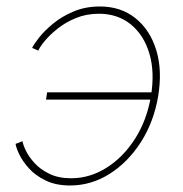

<svg xmlns="http://www.w3.org/2000/svg" viewBox="-20 -567 567 595"><path d="M197.3 7.8Q153.3 7.8 121.6 -7.6Q89.8 -22.9 69.8 -45.2Q49.8 -67.4 39.8 -88.4Q29.8 -109.4 28.3 -121.1L49.8 -129.4Q51.3 -118.7 60.3 -99.9Q69.3 -81.1 87.2 -61.5Q105 -42 133.1 -28.3Q161.1 -14.6 200.2 -14.6Q258.8 -14.6 310.5 -47.4Q362.3 -80.1 398.9 -137.7Q435.5 -195.3 447.8 -269.5Q460 -343.8 442.9 -401.1Q425.8 -458.5 385.3 -491.5Q344.7 -524.4 286.6 -524.4Q247.6 -524.4 215.1 -511Q182.6 -497.6 158.2 -478Q133.8 -458.5 118.4 -439.7Q103 -420.9 98.6 -410.2L79.6 -418.5Q85 -430.2 101.6 -451.2Q118.2 -472.2 145.3 -494.4Q172.4 -516.6 208.7 -531.7Q245.1 -546.9 289.6 -546.9Q354.5 -546.9 399.7 -510.7Q444.8 -474.6 464.1 -412.1Q483.4 -349.6 470.2 -269.5Q457 -189.9 417 -127.2Q377 -64.5 319.8 -28.3Q262.7 7.8 197.3 7.8ZM453.6 -258.3H122.6L126 -280.8H457Z"/></svg>

Font: Inter 18pt Thin
Style: Italic
Weight: 250
Italic angle: -9.3988°
Version: Version 4.001;git-66647c0bb